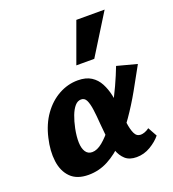

<svg xmlns="http://www.w3.org/2000/svg" viewBox="-132 -812 834 925"><g transform="rotate(-20 285.0 -350.0)"><path d="M165 11Q106 11 74 -21Q42 -53 35 -106.5Q28 -160 43 -223Q58 -289 92 -336.5Q126 -384 172.5 -409.5Q219 -435 270 -435Q312 -435 338.5 -418Q365 -401 380 -372.5Q395 -344 402.5 -309.5Q410 -275 413 -240Q417 -198 421.5 -163Q426 -128 436 -106.5Q446 -85 467 -85Q476 -85 487.5 -89Q499 -93 511 -102L537 -55Q517 -30 483.5 -10Q450 10 412 10Q375 10 354 -9Q333 -28 322.5 -58.5Q312 -89 308 -126Q304 -163 301 -200Q298 -244 293.5 -276Q289 -308 280.5 -325.5Q272 -343 254 -343Q236 -343 222 -327Q208 -311 197.5 -283.5Q187 -256 180 -222Q172 -182 173 -151.5Q174 -121 185.5 -103.5Q197 -86 219 -86Q244 -86 272 -109Q300 -132 328 -169Q356 -206 382 -252.5Q408 -299 430 -347Q452 -395 468 -437L570 -410Q539 -353 505.5 -293.5Q472 -234 434 -179.5Q396 -125 354.5 -82Q313 -39 266 -14Q219 11 165 11ZM289 -505 364 -711H509L381 -505Z"/></g></svg>

Font: Ysabeau Office ExtraBold
Style: Italic
Weight: 800
Italic angle: -12°
Designer: Christian Thalmann (Catharsis Fonts)
Version: Version 2.001;gftools[0.9.30]; featfreeze: tnum,lnum,ss02